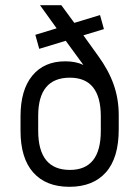

<svg xmlns="http://www.w3.org/2000/svg" viewBox="-20 -710 536 739"><path d="M437 -267V-212Q437 -102 387.5 -46.5Q338 9 247 9Q157 9 108 -46Q59 -101 59 -207V-262Q59 -364 104.5 -419Q150 -474 231 -474Q272 -474 301 -460L233 -553L131 -522L116 -576L198 -601L134 -690H216L266 -622L365 -652L380 -598L301 -574L357 -496Q398 -440 417.5 -384.5Q437 -329 437 -267ZM368 -262Q368 -411 249 -411Q127 -411 127 -264V-207Q127 -56 249 -56Q368 -56 368 -206Z"/></svg>

Font: D-DIN
Style: Regular
Weight: 400
Designer: Charles Nix
Foundry: Datto Inc.
Version: Version 1.00